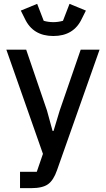

<svg xmlns="http://www.w3.org/2000/svg" viewBox="-20 -777 551 997"><path d="M109 -680 88 -722 173 -757 207 -669Q231 -662 257 -662Q282 -662 307 -669L341 -757L426 -722L405 -680Q363 -590 257 -590Q151 -590 109 -680ZM84 200V115H171L203 22L13 -519H116L224 -203L253 -97H258L290 -203L399 -519H497L276 107Q258 159 229.5 179.5Q201 200 142 200Z"/></svg>

Font: Anuphan Medium
Style: Regular
Weight: 500
Designer: Mike Abbink, Paul van der Laan, Pieter van Rosmalen, Mint Tantisuwanna
Foundry: Bold Monday; Cadson Demak
Version: Version 3.002;hotconv 1.0.109;makeotfexe 2.5.65596